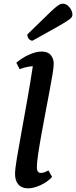

<svg xmlns="http://www.w3.org/2000/svg" viewBox="-20 -1015 415 1047"><path d="M133 12Q99 12 80.5 -8.5Q62 -29 62 -67Q62 -92 72 -152Q82 -212 97 -294Q112 -376 128.5 -469Q145 -562 159 -654Q142 -653 124 -649Q106 -645 87 -638L69 -673Q102 -701 140 -717.5Q178 -734 207 -734Q241 -734 257 -714.5Q273 -695 273 -667Q273 -650 266.5 -610Q260 -570 249.5 -515Q239 -460 227.5 -399Q216 -338 205.5 -280Q195 -222 188 -175Q181 -128 181 -102Q181 -72 203 -72Q221 -72 244 -86L264 -50Q238 -22 200.5 -5Q163 12 133 12ZM157 -793Q147 -793 138 -802.5Q129 -812 129 -827Q191 -887 226 -921.5Q261 -956 279 -971.5Q297 -987 306 -991Q315 -995 323 -995Q342 -995 358.5 -975.5Q375 -956 375 -934Q375 -927 370 -920Q365 -913 345 -900Q325 -887 281 -862Q237 -837 157 -793Z"/></svg>

Font: Petrona
Style: Bold Italic
Weight: 700
Italic angle: -9°
Designer: Ringo R. Seeber
Foundry: Ringo R. Seeber
Version: Version 2.001; ttfautohint (v1.8.3)